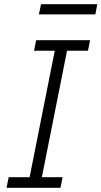

<svg xmlns="http://www.w3.org/2000/svg" viewBox="-20 -888 480 908"><path d="M164 -820 174 -868H440L431 -820ZM266 0H11L21 -50H120L239 -648H141L151 -698H406L396 -648H297L178 -50H276Z"/></svg>

Font: IBM Plex Sans Light
Style: Italic
Weight: 300
Italic angle: -11.31°
Designer: Mike Abbink, Paul van der Laan, Pieter van Rosmalen
Foundry: Bold Monday
Version: Version 3.0